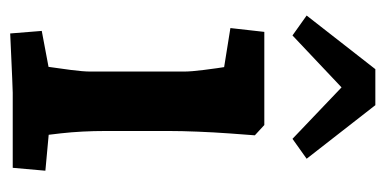

<svg xmlns="http://www.w3.org/2000/svg" viewBox="-210 -542 757 377"><g transform="rotate(90 168.5 -353.5)"><path d="M45.7 5 40.7 -57 162.9 -80 104.5 -29Q107.1 -41.5 110.6 -65.3Q114.1 -89.1 117.3 -113.8Q120.5 -138.5 120.5 -152.5V-336.3Q120.5 -350.5 117.3 -375.5Q114.2 -400.5 110 -426.9Q105.9 -453.4 102.9 -471.5L161.6 -407.1L35.1 -427.4L42.6 -494H225.5L245.7 -475.4Q244.1 -456.5 242 -425.9Q239.8 -395.3 238.5 -363.1Q237.2 -330.9 237.2 -306.3V-182.5Q237.2 -135.8 241.8 -94.5Q246.4 -53.2 250 -31.4L192.6 -75.4L315.2 -64.1L309.5 0H162.1Q155.3 0 134.7 1Q114.1 2 89.7 3Q65.4 4 45.7 5ZM49.6 -549.3 10.5 -577.1 115.8 -712H186.5L291.7 -577.1L252.6 -549.3L114.7 -680.8H188.8Z"/></g></svg>

Font: Andada Pro
Style: Regular
Weight: 400
Designer: Carolina Giovagnoli
Foundry: Huerta Tipografica
Version: Version 3.003